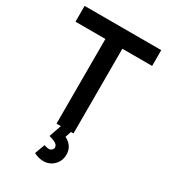

<svg xmlns="http://www.w3.org/2000/svg" viewBox="-227 -834 1061 1192"><g transform="rotate(30 303.0 -238.5)"><path d="M265.1 0H233.9V-606.9H19.5V-720.2H568.8V-606.9H355.5V0H337.4L323.2 43Q383.8 73.7 383.8 135.7Q383.8 182.1 353 212.4Q322.3 242.7 278.8 242.7Q243.2 242.7 210 224.6L236.3 152.8Q259.3 160.2 268.6 160.2Q282.2 160.2 291 152.1Q299.8 144 299.8 132.8Q299.8 112.8 271.5 100.6Q253.9 93.3 238.3 88.9Q237.3 88.9 236.3 88.4Q235.4 87.9 234.4 87.9Z"/></g></svg>

Font: Vela Sans Bd
Style: Bold
Weight: 700
Designer: Principal design: Mikhail Sharanda - project Manrope.
Design modification: Ravid Balaliev
Foundry: Mikhail Sharanda
Version: Version 1.001